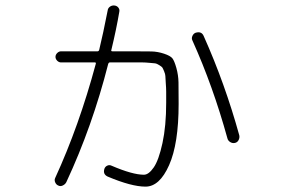

<svg xmlns="http://www.w3.org/2000/svg" viewBox="-20 -656 1040 708"><path d="M818.4 -146.5Q765.6 -337.9 689.5 -506.8Q685.5 -514.6 689.5 -523.4Q693.4 -532.2 701.2 -535.2Q723.6 -542 731.4 -522.5Q809.6 -347.7 862.3 -157.2Q864.3 -148.4 859.9 -139.6Q855.5 -130.9 846.2 -128.9Q836.9 -127 828.6 -132.3Q820.3 -137.7 818.4 -146.5ZM195.3 28.3Q187.5 25.4 183.6 16.6Q179.7 7.8 183.6 0Q271.5 -191.4 333 -419.9Q335 -425.8 330.1 -425.8H205.1Q197.3 -425.8 190.9 -432.1Q184.6 -438.5 184.6 -446.3Q184.6 -454.1 190.9 -460.4Q197.3 -466.8 205.1 -466.8H339.8Q343.8 -466.8 345.7 -471.7Q360.4 -532.2 377 -617.2Q377.9 -626 385.3 -631.3Q392.6 -636.7 401.9 -635.7Q411.1 -634.8 416.5 -627.9Q421.9 -621.1 419.9 -612.3Q409.2 -548.8 390.6 -471.7Q388.7 -466.8 394.5 -466.8H468.8Q515.6 -466.8 538.6 -466.3Q561.5 -465.8 585 -458Q608.4 -450.2 615.7 -440.9Q623 -431.6 630.4 -405.3Q637.7 -378.9 638.2 -352.5Q638.7 -326.2 638.7 -272.5Q638.7 -126 603.5 -46.9Q568.4 32.2 516.6 32.2Q464.8 32.2 377 -4.9Q358.4 -13.7 365.2 -34.2Q368.2 -42 376 -45.4Q383.8 -48.8 391.6 -44.9Q468.8 -11.7 510.7 -11.7Q528.3 -11.7 546.9 -38.6Q565.4 -65.4 579.1 -128.4Q592.8 -191.4 592.8 -277.3Q592.8 -305.7 592.8 -317.9Q592.8 -330.1 591.3 -349.6Q589.8 -369.1 589.8 -375.5Q589.8 -381.8 585 -393.6Q580.1 -405.3 578.1 -407.7Q576.2 -410.2 566.9 -416Q557.6 -421.9 552.2 -422.4Q546.9 -422.9 531.2 -424.3Q515.6 -425.8 506.3 -425.8Q497.1 -425.8 473.6 -425.8H384.8Q380.9 -425.8 378.9 -419.9Q320.3 -189.5 224.6 15.6Q220.7 23.4 211.9 27.8Q203.1 32.2 195.3 28.3Z"/></svg>

Font: Rounded-L Mgen+ 1m light
Style: Regular
Weight: 200
Designer: [Source Han Sans]
Ryoko NISHIZUKA  (kana & ideographs); Paul D. Hunt (Latin, Greek & Cyrillic); Wenlong ZHANG  (bopomofo
Version: Version 1.059.20150602